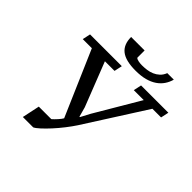

<svg xmlns="http://www.w3.org/2000/svg" viewBox="-217 -1074 1269 1269"><g transform="rotate(45 417.0 -440.0)"><path d="M660 -644 476 -332 441 -266H437L418 -335L297 -644H387L399 -700H102L90 -644H175L373 -187C371 -183 367.8 -178.2 363.5 -172.5C359.2 -166.8 354.3 -161 349 -155C343.7 -149 338.2 -143.2 332.5 -137.5C326.8 -131.8 321.7 -127 317 -123H200L174 0H271C281 -4.7 294.3 -14.7 311 -30C327.7 -45.3 345.5 -63.3 364.5 -84C383.5 -104.7 402.3 -127 421 -151C439.7 -175 456 -197.7 470 -219L741 -644H822L834 -700H579L567 -644ZM484 -743C517.3 -743 546.5 -746.3 571.5 -753C596.5 -759.7 618 -769.2 636 -781.5C654 -793.8 668.7 -808.3 680 -825C691.3 -841.7 699.7 -860 705 -880H644C637.3 -862.7 628.2 -848.7 616.5 -838C604.8 -827.3 592 -819 578 -813C564 -807 549.2 -803 533.5 -801C517.8 -799 502.7 -798 488 -798C478.7 -798 468.2 -799 456.5 -801C444.8 -803 436.7 -806.7 432 -812V-880H306C306 -833.3 320.2 -798.8 348.5 -776.5C376.8 -754.2 422 -743 484 -743Z"/></g></svg>

Font: PT Serif Caption
Style: Italic
Weight: 400
Italic angle: -12°
Designer: A.Korolkova, O.Umpeleva, V.Yefimov
Foundry: ParaType Ltd
Version: Version 1.000W OFL